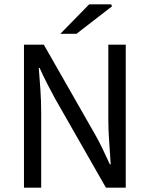

<svg xmlns="http://www.w3.org/2000/svg" viewBox="-20 -861 687 881"><path d="M90 0V-656H181L414 -248Q433 -215 450 -179.5Q467 -144 484 -107H488Q485 -158 481 -211.5Q477 -265 477 -315V-656H557V0H466L233 -408Q215 -441 196.5 -477Q178 -513 162 -549H158Q162 -500 165.5 -448Q169 -396 169 -343V0ZM257 -706 389 -841H490L494 -832L331 -706Z"/></svg>

Font: Source Sans 3
Style: Regular
Weight: 400
Designer: Paul D. Hunt
Foundry: Adobe
Version: Version 3.046;hotconv 1.0.118;makeotfexe 2.5.65603